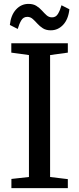

<svg xmlns="http://www.w3.org/2000/svg" viewBox="-20 -965 406 985"><path d="M128.5 -57V-682.5L38 -695V-743H328V-695L237 -682.5V-57L328 -46V0H38.5V-47ZM240.5 -809.5Q216 -809.5 199.8 -820Q183.5 -830.5 171.5 -844Q159.5 -857.5 147.5 -868Q135.5 -878.5 120 -878.5Q99.5 -878.5 88.8 -860Q78 -841.5 71 -816.5L30.5 -837Q36 -888 62.5 -916.5Q89 -945 126 -945Q151 -945 167.2 -934.5Q183.5 -924 195.5 -910.5Q207.5 -897 219.2 -886.5Q231 -876 246.5 -876Q266.5 -875.5 277.5 -894Q288.5 -912.5 295.5 -938L336 -917.5Q330.5 -866 304 -837.8Q277.5 -809.5 240.5 -809.5Z"/></svg>

Font: Merriweather 28pt
Style: Regular
Weight: 400
Version: Version 2.100